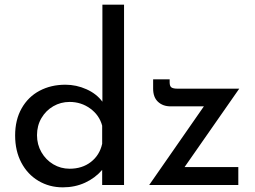

<svg xmlns="http://www.w3.org/2000/svg" viewBox="-20 -795 1096 825"><path d="M513 -775V0H419V-65Q389 -30 345.5 -10Q302 10 250 10Q192 10 145 -18Q98 -46 71.5 -96.5Q45 -147 45 -213Q45 -280 73 -329.5Q101 -379 150 -405Q199 -431 261 -431Q308 -431 351.5 -411.5Q395 -392 420 -358V-775ZM419 -177V-255Q407 -300 368 -328.5Q329 -357 279 -357Q241 -357 209 -338.5Q177 -320 158 -287.5Q139 -255 139 -214Q139 -174 158 -141Q177 -108 209 -89Q241 -70 279 -70Q333 -70 370.5 -99Q408 -128 419 -177ZM773 -77H1004V0H621L856 -338H713Q680 -338 659 -357.5Q638 -377 638 -414V-454H709V-441Q709 -425 716.5 -419.5Q724 -414 743 -414H1008Z"/></svg>

Font: Josefin Sans
Style: Regular
Weight: 400
Designer: Santiago Orozco
Foundry: Typemade
Version: Version 2.000